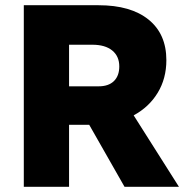

<svg xmlns="http://www.w3.org/2000/svg" viewBox="-20 -714 711 734"><path d="M71 0V-694H357Q480 -694 548 -639Q616 -584 616 -484Q616 -414 583 -359.5Q550 -305 491 -273L664 0H456L321 -237H244V0ZM333 -543H244V-384H357Q395 -384 415.5 -404Q436 -424 436 -460Q436 -499 409 -521Q382 -543 333 -543Z"/></svg>

Font: Cantarell Extra Bold
Style: Regular
Weight: 800
Designer: Dave Crossland, Nikolaus Waxweiler, Florian Fecher, Jacques Le Bailly, Eben Sorkin, Alexei Vanyashin, Alexios Zavras, Em
Version: Version 0.303